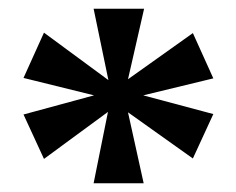

<svg xmlns="http://www.w3.org/2000/svg" viewBox="-20 -781 542 441"><path d="M195 -360H310L274 -523L423 -417L470 -519L309 -562L470 -601L423 -705L274 -599L311 -761H195L229 -597L81 -706L34 -602L196 -562L34 -518L81 -416L228 -524Z"/></svg>

Font: Noto Serif Hentaigana Bold
Style: Regular
Weight: 700
Designer: Kazuhiro Yamada
Foundry: nipponia
Version: Version 1.000